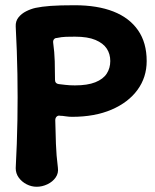

<svg xmlns="http://www.w3.org/2000/svg" viewBox="-20 -703 590 733"><path d="M120 10Q100 10 81.5 0.5Q63 -9 51.5 -25Q40 -41 40 -61Q45 -155 46.5 -243.5Q48 -332 46.5 -420Q45 -508 40 -602Q39 -622 50.5 -636.5Q62 -651 80 -660Q98 -669 116 -673Q140 -678 173.5 -680.5Q207 -683 265 -683Q352 -683 413 -659Q474 -635 507 -587.5Q540 -540 540 -470Q540 -408 505 -360Q470 -312 406 -284.5Q342 -257 255 -257Q243 -257 230.5 -259Q218 -261 210 -261Q202 -263 196.5 -258Q191 -253 191 -244Q192 -198 193.5 -154Q195 -110 201 -63Q204 -42 192.5 -25.5Q181 -9 161 0.5Q141 10 120 10ZM197 -558Q190 -558 186 -553Q182 -548 183 -540Q188 -504 189 -469Q190 -434 190 -398Q190 -384 204 -382Q213 -381 229.5 -379Q246 -377 266 -377Q314 -377 344 -389Q374 -401 387.5 -422Q401 -443 401 -470Q401 -497 387.5 -517.5Q374 -538 344.5 -550.5Q315 -563 266 -563Q249 -563 232 -562.5Q215 -562 197 -558Z"/></svg>

Font: Winky Sans SemiBold
Style: Regular
Weight: 600
Designer: Simon Atzbach
Foundry: typofactur
Version: Version 1.205